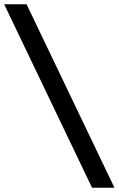

<svg xmlns="http://www.w3.org/2000/svg" viewBox="-22 -880 557 900"><path d="M409.5 0 -2.5 -860H102.5L514.5 0Z"/></svg>

Font: Spartan Thin SemiBold
Style: Regular
Weight: 600
Version: Version 1.004